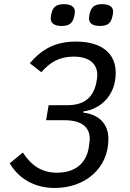

<svg xmlns="http://www.w3.org/2000/svg" viewBox="-20 -915 640 947"><path d="M250 12.1C400.2 12.1 514.6 -84.9 514.6 -229C514.6 -302.2 471.2 -349.4 390.6 -359.7V-365.1C476.2 -376.8 550.8 -443.9 550.8 -555.8C550.8 -650.9 482.6 -709.9 354.8 -709.9C252.5 -709.9 187.1 -672.9 127.1 -603L183.9 -558.9C227.6 -609 273.8 -635.7 342.7 -635.7C418.7 -635.7 459.9 -601.9 459.9 -545.1C459.9 -536.6 458.8 -528.1 457.7 -522.7L456 -511.7C441.8 -436.8 399.1 -396 310.7 -396H219.8L207.4 -322.1H297.9C387.4 -322.1 422.6 -284.4 422.6 -230.1C422.6 -223 421.5 -214.8 420.5 -207L417.6 -186.4C404.8 -108 348.7 -63.2 261 -63.2C187.5 -63.2 134.9 -97.3 92.7 -162.6L28.1 -109.7C69.6 -38 145.2 12.1 250 12.1ZM230.1 -824.2C230.1 -804.3 244 -786.9 283.7 -786.9C325.3 -786.9 338.1 -804.3 345.2 -831C347.3 -839.5 349.4 -850.1 349.4 -856.9C349.4 -877.1 335.6 -894.5 295.5 -894.5C253.9 -894.5 241.1 -877.1 234 -850.1C232.2 -842 230.1 -831.3 230.1 -824.2ZM419 -824.2C419 -804.3 432.2 -786.9 472.7 -786.9C514.2 -786.9 527 -804.3 533.7 -831C535.9 -839.5 538 -850.1 538 -856.9C538 -877.1 524.5 -894.5 484 -894.5C442.8 -894.5 430 -877.1 422.9 -850.1C420.5 -842 419 -831.3 419 -824.2Z"/></svg>

Font: Margiela Mono Italic Text It
Style: Regular
Weight: 400
Designer: Mike Abbink, Paul van der Laan, Pieter van Rosmalen
Foundry: Bold Monday
Version: Version 2.003 2021